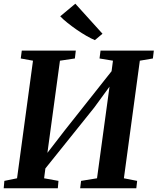

<svg xmlns="http://www.w3.org/2000/svg" viewBox="-20 -1016 850 1036"><path d="M0 0 3.5 -40 72 -54 158 -688.5 92 -700.5 97.5 -743H389L384 -700.5L303.5 -688.5L228.5 -137.5L202.5 -148L328.5 -311.5L617.5 -676.5L575 -578L589.5 -688.5L517 -700.5L522.5 -743H810L805 -700.5L734.5 -688.5L648.5 -54L720 -40L715.5 0H412.5L417.5 -40L503.5 -54L577.5 -596.5L603.5 -593L488 -435L187.5 -60.5L229 -139L218 -54L295.5 -40L292 0ZM492 -799.5Q472.5 -807.5 446.8 -822.2Q421 -837 394.2 -855.5Q367.5 -874 343.8 -893Q320 -912 305 -928L386.5 -996L533 -834Z"/></svg>

Font: Merriweather 48pt
Style: Bold Italic
Weight: 700
Italic angle: -7.8°
Version: Version 2.101